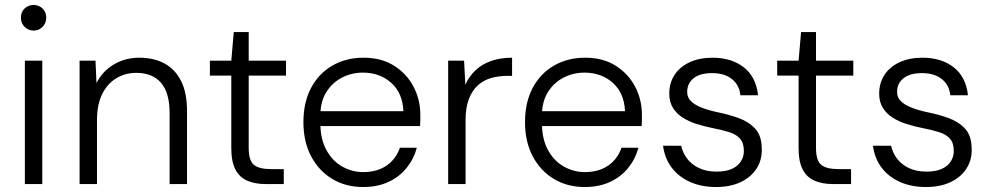

<svg xmlns="http://www.w3.org/2000/svg" viewBox="-20 -740 3979 772"><path d="M80 0V-496H150V0ZM115 -617Q94 -617 79 -632Q64 -647 64 -669Q64 -692 79 -706Q94 -720 115 -720Q136 -720 151 -706Q166 -692 166 -669Q166 -647 151 -632Q136 -617 115 -617Z M300 0V-496H364L368 -406Q392 -454 438 -481Q484 -508 540 -508Q598 -508 641 -485Q684 -462 708 -414.5Q732 -367 732 -293V0H662V-285Q662 -367 627.5 -407Q593 -447 528 -447Q483 -447 447 -425Q411 -403 390.5 -361Q370 -319 370 -257V0Z M1048 0Q1005 0 974 -13.5Q943 -27 926.5 -58.5Q910 -90 910 -145V-436H824V-496H910L920 -611H980V-496H1130V-436H980V-145Q980 -95 1000.5 -77.5Q1021 -60 1072 -60H1121V0Z M1440 12Q1370 12 1316 -20.5Q1262 -53 1231 -111.5Q1200 -170 1200 -249Q1200 -328 1230.5 -386Q1261 -444 1316 -476Q1371 -508 1442 -508Q1514 -508 1565 -475.5Q1616 -443 1643 -391Q1670 -339 1670 -279Q1670 -269 1670 -258Q1670 -247 1669 -233H1254V-293H1602Q1599 -366 1553 -407Q1507 -448 1439 -448Q1394 -448 1355 -428Q1316 -408 1292 -369.5Q1268 -331 1268 -274V-247Q1268 -180 1293 -135.5Q1318 -91 1357.5 -69.5Q1397 -48 1440 -48Q1496 -48 1534 -74Q1572 -100 1588 -146H1656Q1644 -101 1615 -65Q1586 -29 1542 -8.5Q1498 12 1440 12Z M1782 0V-496H1846L1851 -399Q1866 -433 1892 -457.5Q1918 -482 1955 -495Q1992 -508 2039 -508V-435H2020Q1986 -435 1955.5 -426.5Q1925 -418 1902 -397.5Q1879 -377 1865.5 -342.5Q1852 -308 1852 -257V0Z M2331 12Q2261 12 2207 -20.5Q2153 -53 2122 -111.5Q2091 -170 2091 -249Q2091 -328 2121.5 -386Q2152 -444 2207 -476Q2262 -508 2333 -508Q2405 -508 2456 -475.5Q2507 -443 2534 -391Q2561 -339 2561 -279Q2561 -269 2561 -258Q2561 -247 2560 -233H2145V-293H2493Q2490 -366 2444 -407Q2398 -448 2330 -448Q2285 -448 2246 -428Q2207 -408 2183 -369.5Q2159 -331 2159 -274V-247Q2159 -180 2184 -135.5Q2209 -91 2248.5 -69.5Q2288 -48 2331 -48Q2387 -48 2425 -74Q2463 -100 2479 -146H2547Q2535 -101 2506 -65Q2477 -29 2433 -8.5Q2389 12 2331 12Z M2859 12Q2801 12 2755.5 -8Q2710 -28 2681.5 -65Q2653 -102 2646 -154H2719Q2725 -126 2742.5 -102.5Q2760 -79 2790 -64.5Q2820 -50 2861 -50Q2899 -50 2923 -61Q2947 -72 2959 -91Q2971 -110 2971 -133Q2971 -165 2955.5 -182.5Q2940 -200 2911 -209Q2882 -218 2841 -226Q2811 -232 2781 -241.5Q2751 -251 2726 -266.5Q2701 -282 2686 -306Q2671 -330 2671 -363Q2671 -406 2692 -438.5Q2713 -471 2752.5 -489.5Q2792 -508 2845 -508Q2921 -508 2970.5 -469.5Q3020 -431 3028 -357H2957Q2953 -398 2923 -422Q2893 -446 2843 -446Q2795 -446 2769 -425.5Q2743 -405 2743 -370Q2743 -349 2757.5 -334Q2772 -319 2799.5 -308Q2827 -297 2864 -289Q2909 -280 2949.5 -265.5Q2990 -251 3016.5 -222.5Q3043 -194 3043 -140Q3044 -96 3021.5 -61.5Q2999 -27 2957.5 -7.5Q2916 12 2859 12Z M3329 0Q3286 0 3255 -13.5Q3224 -27 3207.5 -58.5Q3191 -90 3191 -145V-436H3105V-496H3191L3201 -611H3261V-496H3411V-436H3261V-145Q3261 -95 3281.5 -77.5Q3302 -60 3353 -60H3402V0Z M3703 12Q3645 12 3599.5 -8Q3554 -28 3525.5 -65Q3497 -102 3490 -154H3563Q3569 -126 3586.5 -102.5Q3604 -79 3634 -64.5Q3664 -50 3705 -50Q3743 -50 3767 -61Q3791 -72 3803 -91Q3815 -110 3815 -133Q3815 -165 3799.5 -182.5Q3784 -200 3755 -209Q3726 -218 3685 -226Q3655 -232 3625 -241.5Q3595 -251 3570 -266.5Q3545 -282 3530 -306Q3515 -330 3515 -363Q3515 -406 3536 -438.5Q3557 -471 3596.5 -489.5Q3636 -508 3689 -508Q3765 -508 3814.5 -469.5Q3864 -431 3872 -357H3801Q3797 -398 3767 -422Q3737 -446 3687 -446Q3639 -446 3613 -425.5Q3587 -405 3587 -370Q3587 -349 3601.5 -334Q3616 -319 3643.5 -308Q3671 -297 3708 -289Q3753 -280 3793.5 -265.5Q3834 -251 3860.5 -222.5Q3887 -194 3887 -140Q3888 -96 3865.5 -61.5Q3843 -27 3801.5 -7.5Q3760 12 3703 12Z"/></svg>

Font: DM Sans 24pt Light
Style: Regular
Weight: 300
Designer: Colophon Foundry, Jonny Pinhorn
Foundry: Colophon Foundry
Version: Version 4.004;gftools[0.9.30]